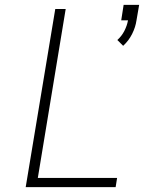

<svg xmlns="http://www.w3.org/2000/svg" viewBox="-20 -772 640 792"><path d="M488 -583 464 -607Q482 -623 493 -644.5Q504 -666 508 -688H480L490 -752H554L543 -688Q539 -660 525 -632Q511 -604 488 -583ZM86 0 208 -735H251L136 -38H463L457 0Z"/></svg>

Font: Iosevka SS04 XLt Ex
Style: Italic
Weight: 200
Width: 7
Italic angle: -9°
Monospace: yes
Designer: Belleve Invis
Foundry: Belleve Invis
Version: Version 19.0.0; ttfautohint (v1.8.4)